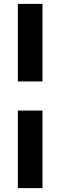

<svg xmlns="http://www.w3.org/2000/svg" viewBox="-20 -801 311 990"><path d="M199 -381H72V-781H199ZM199 169H72V-231H199Z"/></svg>

Font: Ezarion Extra Bold
Style: Regular
Weight: 800
Designer: Natanael Gama
Version: Version 1.001;PS 001.001;hotconv 1.0.70;makeotf.lib2.5.58329